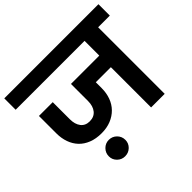

<svg xmlns="http://www.w3.org/2000/svg" viewBox="-219 -960 1289 1289"><g transform="rotate(-45 426.0 -315.5)"><path d="M-21 -740H873V-632H762V0H633V-382H490V-327Q490 -280 475.5 -240.5Q461 -201 433 -172.5Q405 -144 365.5 -128Q326 -112 276 -112Q223 -112 182.5 -128Q142 -144 115 -172.5Q88 -201 74 -240.5Q60 -280 60 -327V-492H191V-330Q191 -282 213 -253.5Q235 -225 276 -225Q318 -225 341 -253.5Q364 -282 364 -330V-492H633V-632H-21ZM278 109Q246 109 223 86.5Q200 64 200 32Q200 -1 223 -24Q246 -47 278 -47Q311 -47 334 -24Q357 -1 357 32Q357 64 334 86.5Q311 109 278 109Z"/></g></svg>

Font: Poppins SemiBold
Style: Regular
Weight: 600
Designer: Ninad Kale (Devanagari), Jonny Pinhorn (Latin)
Foundry: Indian Type Foundry
Version: Version 3.002 2017